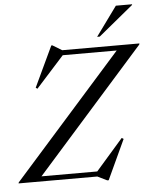

<svg xmlns="http://www.w3.org/2000/svg" viewBox="-88 -987 860 1065"><g transform="rotate(-5 342.0 -454.5)"><path d="M709.5 -715 708 -709 104 -28H414.5L566 -201.5L576 -195L473.5 26H465.5L412.5 0H-26L-24.5 -5.5L580.5 -687H280L124 -514L115 -520.5L221.5 -746.5H227.5L279.5 -715ZM479 -772 597.5 -935H688L687 -931L493.5 -772Z"/></g></svg>

Font: Newsreader 72pt
Style: Italic
Weight: 400
Italic angle: -17°
Designer: Hugues Gentile
Foundry: Production Type
Version: Version 1.003; ttfautohint (v1.8.3)